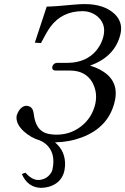

<svg xmlns="http://www.w3.org/2000/svg" viewBox="-20 -678 607 931"><path d="M85.9 166 103 159.2Q133.3 192.9 162.6 194.8Q203.1 194.8 226.1 162.6Q232.4 152.8 234.4 144Q252 62.5 201.2 19.5Q188.5 9.3 173.3 2.9Q128.4 -10.3 93.3 -43Q54.2 -80.6 61 -118.2Q75.7 -160.6 105 -165Q133.3 -165 140.6 -140.1Q143.1 -131.8 144.5 -120.1Q153.8 -49.3 202.6 -32.2Q224.1 -25.4 253.4 -24.9Q332 -24.9 388.7 -78.6Q429.7 -118.2 442.4 -175.8Q454.1 -231.4 426.8 -280.3Q393.6 -335.4 320.3 -335.9H247.6Q231 -337.9 233.4 -354Q238.8 -372.1 255.4 -373H302.2Q417 -373 465.8 -460.9Q477.5 -482.9 482.4 -505.9Q495.1 -565.4 447.8 -602.1Q418.5 -623.5 381.8 -624Q280.3 -624 224.1 -547.4Q206.1 -522.5 178.7 -469.2L148.9 -471.2L206.5 -646Q240.7 -646 342.3 -655.8Q369.1 -658.2 391.1 -658.2Q483.4 -658.2 534.7 -611.3Q576.2 -572.3 564.9 -516.1Q539.6 -403.3 416.5 -359.9Q562.5 -314 537.6 -191.9Q510.3 -62 376.5 -11.7Q314.9 11.2 246.6 12.2Q298.8 55.7 295.4 126Q294.4 138.2 292.5 148.9Q279.8 208 218.8 227.1Q198.7 232.9 178.7 232.9Q114.7 231.4 85.9 166Z"/></svg>

Font: Linux Biolinum Capitals O
Style: Italic Samll Caps
Weight: 400
Italic angle: -12°
Designer: Philipp H. Poll
Foundry: Philipp H. Poll
Version: Version 0.6.2